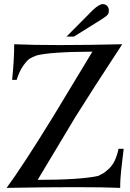

<svg xmlns="http://www.w3.org/2000/svg" viewBox="-20 -911 633 933"><path d="M581 -188Q578 -162 574 -128.5Q570 -95 568.5 -80.5Q567 -66 565.5 -44.5Q564 -23 564 2Q402 -5 12 2Q87 -99 238 -344L429 -660Q222 -659 156 -641Q135 -633 123 -625Q111 -617 92.5 -591Q74 -565 61 -523H39Q49 -622 49 -696Q229 -688 574 -696Q429 -475 346 -342L163 -37Q368 -37 457 -56Q475 -65 482.5 -69.5Q490 -74 507.5 -89.5Q525 -105 537 -129.5Q549 -154 556 -188ZM509 -859Q509 -851 506.5 -845Q504 -839 495.5 -832.5Q487 -826 485.5 -825Q484 -824 472 -816L339 -733H303L430 -861Q462 -891 479 -891Q493 -891 501 -882Q509 -873 509 -859Z"/></svg>

Font: GFS Artemisia
Style: Regular
Weight: 400
Designer: Takis Katsoulidis and George D. Matthiopoulos
Foundry: Takis Katsoulidis and George D. Matthiopoulos
Version: Version 1.0